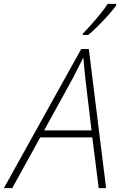

<svg xmlns="http://www.w3.org/2000/svg" viewBox="-69 -968 618 988"><path d="M-49 0 349 -716H388L477 0H439L406 -261H138L-6 0ZM158 -297H402L370 -565Q368 -588 365 -616Q362 -644 360 -669H358Q346 -644 332 -617Q318 -590 305 -564ZM357 -788V-795Q377 -815 401.5 -842.5Q426 -870 448.5 -898Q471 -926 485 -948H529V-940Q513 -918 489 -891Q465 -864 437.5 -836.5Q410 -809 385 -788Z"/></svg>

Font: Noto Sans Disp ExtLt
Style: Italic
Weight: 200
Italic angle: -12°
Designer: Monotype Design Team
Foundry: Monotype Imaging Inc.
Version: Version 2.000;GOOG;noto-source:20170915:90ef993387c0